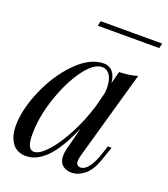

<svg xmlns="http://www.w3.org/2000/svg" viewBox="-134 -807 799 915"><g transform="rotate(20 265.5 -349.0)"><path d="M455 -163H474L449 -90Q429 -35 398 -10.5Q367 14 334 14Q315 14 301 7Q287 0 279 -12Q270 -27 270 -47Q270 -68 277 -94Q284 -120 286 -127L304 -199Q256 -87 206.5 -36.5Q157 14 103 14Q57 14 33 -19Q9 -52 9 -107Q9 -188 52 -288Q95 -388 164 -458Q233 -528 304 -528Q331 -528 348 -508Q365 -488 368 -452L384 -514Q439 -516 476 -528L351 -86Q350 -82 347 -70.5Q344 -59 344 -49Q344 -24 366 -24Q410 -24 443 -126ZM337 -328 355 -399Q356 -407 356 -421Q356 -462 341.5 -485.5Q327 -509 301 -509Q258 -509 210 -442.5Q162 -376 129.5 -278.5Q97 -181 97 -95Q97 -54 106 -36Q115 -18 132 -18Q160 -18 199 -61Q238 -104 275.5 -175.5Q313 -247 337 -328ZM525 -687H213L219 -712H531Z"/></g></svg>

Font: Playfair Display
Style: Italic
Weight: 400
Italic angle: -14°
Designer: Claus Eggers Sørensen
Foundry: Claus Eggers Sørensen
Version: Version 1.200; ttfautohint (v1.6)